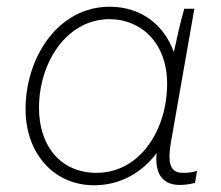

<svg xmlns="http://www.w3.org/2000/svg" viewBox="-20 -546 657 571"><path d="M514 4C530 4 543 2 560 -2L566 -38C551 -33 540 -32 523 -32C483 -32 479 -67 488 -121L558 -520H528C517 -483 504 -424 497 -391C468 -472 400 -526 306 -526C154 -526 56 -377 56 -221C56 -91 139 5 260 5C337 5 402 -32 446 -91C439 -27 466 4 514 4ZM306 -489C396 -489 477 -422 477 -297C477 -159 396 -32 267 -32C162 -32 96 -110 96 -225C96 -360 178 -489 306 -489Z"/></svg>

Font: Fixel Text 20240404 ExtraLight
Style: Italic
Weight: 200
Width: 4
Italic angle: -10°
Designer: AlfaBravo + MacPaw
Foundry: Kyrylo Tkachov, Marchela Mozhyna, Serhii Makarenko, Maria Weinstein, Zakhar Kryvoshyya
Version: Version 1.211;Glyphs 3.2 (3225)